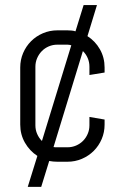

<svg xmlns="http://www.w3.org/2000/svg" viewBox="-20 -730 494 760"><path d="M89.8 9.8 127.9 -112.8Q97.2 -132.8 78.6 -165.3Q60.1 -197.8 60.1 -236.8V-462.9Q60.1 -493.2 71.5 -520Q83 -546.9 103 -566.9Q123 -586.9 149.9 -598.4Q176.8 -609.9 207 -609.9H247.1Q255.4 -609.9 263.4 -609.1Q271.5 -608.4 278.8 -606L311 -710H363.8L326.2 -586.9Q356.9 -567.4 375.5 -534.9Q394 -502.4 394 -462.9V-442.9L334 -433.1V-465.8Q334 -484.4 327.1 -500.2Q320.3 -516.1 308.1 -527.8L191.9 -147.9Q195.8 -147 199.5 -147Q203.1 -147 207 -147H247.1Q265.1 -147 281 -153.8Q296.9 -160.6 308.6 -172.4Q320.3 -184.1 327.1 -200Q334 -215.8 334 -233.9V-267.1L394 -256.8V-236.8Q394 -206.5 382.6 -179.7Q371.1 -152.8 351.1 -132.8Q331.1 -112.8 304.2 -101.3Q277.3 -89.8 247.1 -89.8H207Q190.4 -89.8 174.8 -92.8L143.1 9.8ZM120.1 -233.9Q120.1 -215.8 127 -200Q133.8 -184.1 146 -171.9L262.2 -550.8Q258.3 -551.8 254.6 -552.5Q251 -553.2 247.1 -553.2H207Q189 -553.2 173.1 -546.4Q157.2 -539.6 145.5 -527.6Q133.8 -515.6 127 -499.8Q120.1 -483.9 120.1 -465.8V-233.9Z"/></svg>

Font: Abel
Style: Regular
Weight: 400
Designer: Matthew Desmond
Foundry: Matthew Desmond
Version: Version 1.002